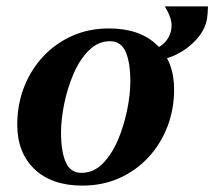

<svg xmlns="http://www.w3.org/2000/svg" viewBox="-20 -565 671 601"><path d="M324 -436Q287 -436 258 -407Q229 -378 210 -333.5Q191 -289 181 -240Q171 -191 171 -150Q171 -92 185.5 -58Q200 -24 235 -24L238 16Q142 16 88 -35.5Q34 -87 34 -175Q34 -237 55 -291.5Q76 -346 114.5 -387.5Q153 -429 205.5 -452.5Q258 -476 321 -476ZM235 -24Q273 -24 301.5 -53Q330 -82 349 -126.5Q368 -171 378 -220.5Q388 -270 388 -310Q388 -369 373.5 -402.5Q359 -436 324 -436L321 -476Q417 -476 471 -424.5Q525 -373 525 -285Q525 -223 504 -168.5Q483 -114 444.5 -72.5Q406 -31 353.5 -7.5Q301 16 238 16ZM460 -377 451 -412Q478 -412 497.5 -434Q517 -456 517 -486Q517 -510 496 -545H631Q631 -536 630 -524Q629 -512 627 -501Q620 -469 594 -440.5Q568 -412 532.5 -394.5Q497 -377 460 -377Z"/></svg>

Font: Poltawski Nowy
Style: Bold Italic
Weight: 700
Italic angle: -12°
Designer: Adam Pótawski, Mateusz Machalski, Borys Kosmynka, Ania Wieluska
Foundry: Capitalics.wtf
Version: Version 1.001;gftools[0.9.25]